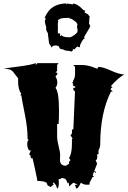

<svg xmlns="http://www.w3.org/2000/svg" viewBox="-22 -1111 760 1144"><path d="M251 -950.2 244.6 -985.8Q249 -990.2 249 -1002V-1004.9H243.2Q246.1 -1008.3 251.2 -1019Q256.3 -1029.8 259.3 -1033.2Q293 -1088.4 373.5 -1090.8L371.1 -1084L378.9 -1089.8L409.7 -1085H414.1L412.1 -1089.8Q439 -1089.8 475.1 -1050.8L476.1 -1051.8L485.8 -1045.9Q485.8 -1040.5 480.5 -1040.5Q481.9 -1037.1 488.8 -1032.7Q495.6 -1028.3 499 -1028.3L514.6 -1010.7H511.2Q511.2 -1008.8 508.3 -967.3L515.6 -961.4L512.2 -952.1H515.6Q478.5 -888.7 477.5 -887.7H480.5Q481.4 -887.7 485.4 -883.8Q477.5 -883.8 466.1 -864.3Q454.6 -844.7 454.6 -839.6Q454.6 -834.5 455.1 -830.1H449.2Q442.9 -830.1 441.9 -836.4Q438.5 -829.1 430.2 -829.1V-823.7H426.8Q425.3 -816.9 420.9 -816.9Q416.5 -816.9 412.1 -820.3V-810.5L403.8 -803.7Q391.6 -808.6 379.4 -808.6Q367.2 -808.6 361.3 -812.7Q355.5 -816.9 354 -816.9L353 -815.4Q347.2 -818.4 341.6 -819.1Q335.9 -819.8 334 -822.5Q332 -825.2 328.1 -835.4Q325.2 -835.9 322.3 -837.4Q316.4 -840.3 309.6 -840.3Q288.6 -840.3 286.1 -826.2Q284.7 -833.5 276.9 -842.5Q269 -851.6 269 -864.3L263.7 -906.2V-912.1Q252.9 -929.2 252.9 -937.7Q252.9 -946.3 253.4 -947.3L250 -970.7ZM322.3 -965.8 323.2 -937.5Q323.2 -928.7 322.3 -924.8L323.2 -912.1H335.9V-895L344.7 -901.4Q352.5 -888.7 392.6 -888.7Q401.4 -888.7 420.7 -902.1Q439.9 -915.5 439.9 -924.8V-942.4H433.1Q434.1 -942.4 436 -943.8Q438 -945.3 438 -946.3L436.5 -948.2Q439 -960.4 439 -963.9Q439 -967.3 436.8 -971.2Q434.6 -975.1 431.9 -978.3Q429.2 -981.4 424.1 -985.1Q418.9 -988.8 416 -990.7Q404.3 -998.5 401.4 -1000L392.6 -999V-1004.9Q348.6 -1004.9 335.9 -999Q323.2 -993.2 323.2 -988.8Q323.2 -984.4 325.7 -983.4Q322.3 -979 322.3 -965.8ZM424.8 -9.3 441.4 -11.2 415 -22.5 389.2 0V-15.1Q387.2 -23.4 380.4 -23.4V-14.2Q378.4 -30.8 370.8 -40.5Q363.3 -50.3 344.2 -50.3Q339.8 -43.5 334.2 -43.5Q328.6 -43.5 327.1 -44.4L328.6 -24.9Q328.6 11.7 318.4 11.7Q311 -13.2 298.8 -22.5Q292.5 -22.5 290.5 -21.5L298.8 -12.7L278.8 3.4L260.3 -7.8Q260.3 -22 247.6 -26.4Q231.4 -32.7 200.7 -32.7Q200.7 -38.6 186.8 -102.8Q172.9 -167 171.9 -168.9Q169.9 -167 167.7 -167Q165.5 -167 162.8 -170.2Q160.2 -173.3 160.2 -176Q160.2 -178.7 162.1 -180.7L151.9 -192.4L162.1 -214.8H151.9Q141.1 -227.5 140.4 -250Q139.6 -272.5 149.4 -277.3L142.1 -282.2V-293Q142.1 -350.6 125.5 -432.9Q108.9 -515.1 105 -543H98.6L105 -553.2Q85.9 -575.2 85.9 -625V-644.5Q78.1 -653.8 69.1 -666Q60.1 -678.2 56.2 -682.9Q52.2 -687.5 44.4 -692.9Q32.2 -701.2 -2 -701.2Q16.6 -705.6 88.9 -714.6Q161.1 -723.6 191.4 -734.9V-723.6L200.7 -734.9H327.1L318.4 -723.6V-689L308.6 -678.2Q309.1 -678.7 312.5 -678.7Q320.3 -678.7 320.3 -671.4Q320.3 -669.4 318.4 -667.5L308.6 -655.3Q319.3 -638.7 319.3 -619.6Q319.3 -600.6 308.6 -587.9Q329.6 -563.5 329.6 -448.2Q329.6 -397.5 327.1 -372.1H318.4V-293Q318.4 -275.4 327.4 -239.5Q336.4 -203.6 336.4 -189.9L335.4 -158.2Q335.4 -123.5 371.1 -123.5L389.2 -135.7V-146.5L397.9 -157.2L389.2 -168.9Q406.7 -195.3 406.7 -256.8V-282.2L410.6 -285.2L397.9 -305.2L406.7 -315.9V-339.8H415L424.8 -565.4L415 -576.2V-587.9H424.8Q426.8 -590.3 426.8 -593Q426.8 -595.7 419.2 -598.4Q411.6 -601.1 411.6 -603.3Q411.6 -605.5 415 -610.4L406.7 -620.1L408.2 -619.6Q410.2 -619.6 412.6 -622.6Q415 -625.5 415 -627.4Q415 -629.4 413.1 -630.4Q425.3 -642.6 425.3 -674.3Q425.3 -706.1 424.8 -712.4L415 -723.6H468.3Q506.3 -723.6 556.6 -701.2L564.9 -712.4Q590.3 -712.4 640.1 -689.9Q689.9 -667.5 718.3 -667.5Q679.2 -644.5 639.2 -598.6L648.9 -589.4H647Q643.6 -589.4 640.6 -586.2Q637.7 -583 637.7 -580.1Q637.7 -577.1 639.2 -576.2L649.9 -565.4H639.2Q575.2 -438 575.2 -252.4Q575.2 -233.9 564.9 -214.8V-192.4H556.6L557.6 -178.2Q557.6 -157.2 547.9 -157.2L556.6 -135.7L539.1 -90.3Q540 -92.3 542.2 -92.3Q544.4 -92.3 546.9 -89.1Q549.3 -85.9 549.3 -83.3Q549.3 -80.6 547.9 -79.1L539.1 -90.3L529.8 -67.4L539.1 -56.6H529.8L511.7 -22.5V-11.2Q508.8 -10.3 493.2 -10.3Q477.5 -10.3 459.5 -22.5Q456.1 -13.2 448 -0.5Q439.9 12.2 432.6 12.7Z"/></svg>

Font: Butcherman
Style: Regular
Weight: 400
Version: Version 001.004